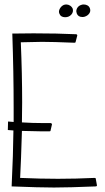

<svg xmlns="http://www.w3.org/2000/svg" viewBox="-20 -834 468 858"><path d="M408 -1Q286 4 221 4Q157 4 32 -1Q39 -147 40 -251L15 -253L16 -291L41 -289V-353Q41 -509 35 -684Q67 -685 130 -685Q236 -685 320 -681Q323 -681 324.5 -678.5Q326 -676 325 -674L318 -647Q318 -645 316.5 -644Q315 -643 313 -643Q217 -647 168 -647Q137 -647 73 -645Q79 -503 79 -377Q79 -317 78 -287Q126 -284 174 -284H206Q209 -284 211 -281.5Q213 -279 212 -277L206 -251Q206 -247 201 -247H168Q138 -247 78 -249Q74 -113 70 -39Q161 -35 239 -35Q318 -35 403 -39Q408 -39 408 -35L413 -7Q414 -4 412 -2.5Q410 -1 408 -1ZM354 -814Q347 -814 343 -812Q333 -809 327 -801Q321 -793 321 -783Q321 -780 323 -774Q329 -758 348 -758Q356 -758 360 -760Q372 -764 379 -774Q386 -784 382 -796Q379 -805 371.5 -809.5Q364 -814 354 -814ZM276 -814Q271 -814 265 -812Q254 -807 247.5 -795.5Q241 -784 245 -774Q251 -757 271 -757Q288 -757 298.5 -768.5Q309 -780 305 -795Q301 -804 293 -809Q285 -814 276 -814Z"/></svg>

Font: Vibes
Style: Regular
Weight: 400
Designer: AbdElmomen Kadhim
Version: Version 1.100